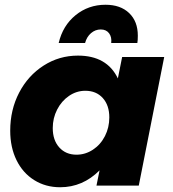

<svg xmlns="http://www.w3.org/2000/svg" viewBox="-20 -781 726 808"><path d="M23 -231Q23 -319 60.5 -391Q98 -463 163.5 -505Q229 -547 308 -547Q430 -547 476 -451L494 -541H671L564 0H386L399 -64Q328 7 233 7Q172 7 124 -23Q76 -53 49.5 -107Q23 -161 23 -231ZM440 -287Q440 -338 412.5 -368.5Q385 -399 339 -399Q302 -399 270.5 -377.5Q239 -356 220.5 -320Q202 -284 202 -242Q202 -191 229.5 -160.5Q257 -130 302 -130Q339 -130 371 -151Q403 -172 421.5 -208Q440 -244 440 -287ZM404 -657Q381 -657 363 -641.5Q345 -626 338 -600H227Q244 -673 298 -717Q352 -761 424 -761Q487 -761 523.5 -726Q560 -691 560 -631Q560 -611 558 -600H448Q451 -625 439 -641Q427 -657 404 -657Z"/></svg>

Font: Gontserrat
Style: Bold Italic
Weight: 700
Italic angle: -11.3°
Designer: Julieta Ulanovsky
Foundry: Julieta Ulanovsky
Version: Version 6.001